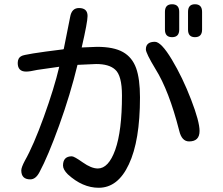

<svg xmlns="http://www.w3.org/2000/svg" viewBox="-20 -804 1040 894"><path d="M781.2 -784.2Q814.5 -784.2 814.5 -749V-666Q814.5 -630.9 781.2 -630.9Q748 -630.9 748 -666V-749Q748 -784.2 781.2 -784.2ZM887.7 -784.2Q920.9 -784.2 920.9 -749V-666Q920.9 -630.9 887.7 -630.9Q855.5 -630.9 855.5 -666V-749Q855.5 -784.2 887.7 -784.2ZM164.1 -2.9Q146.5 31.2 121.1 31.2Q79.1 31.2 79.1 -10.7Q79.1 -24.4 95.7 -55.7Q135.7 -126 184.1 -259.8Q232.4 -393.6 255.9 -493.2L153.3 -478.5Q119.1 -470.7 101.6 -470.7Q62.5 -470.7 62.5 -510.7Q62.5 -534.2 80.1 -543Q91.8 -551.8 273.4 -574.2L276.4 -575.2L277.3 -578.1L306.6 -724.6Q313.5 -766.6 347.7 -766.6Q387.7 -766.6 387.7 -729.5Q387.7 -701.2 360.4 -583L431.6 -585.9Q509.8 -585.9 552.7 -561.5Q595.7 -537.1 613.8 -486.8Q631.8 -436.5 631.8 -350.6Q631.8 -148.4 580.1 -39.1Q529.3 70.3 439.5 70.3Q364.3 70.3 295.9 7.8Q273.4 -14.6 273.4 -33.2Q273.4 -76.2 314.5 -76.2Q325.2 -76.2 365.2 -47.9Q405.3 -19.5 435.5 -19.5Q485.4 -19.5 516.6 -106.4Q547.9 -194.3 547.9 -359.4Q547.9 -453.1 515.6 -480.5Q487.3 -505.9 427.7 -505.9L340.8 -502Q307.6 -364.3 255.4 -219.7Q203.1 -75.2 164.1 -2.9ZM909.2 -194.3Q909.2 -145.5 860.4 -145.5Q826.2 -145.5 814.5 -195.3Q766.6 -382.8 704.1 -482.4Q659.2 -556.6 659.2 -574.2Q659.2 -609.4 701.2 -609.4Q730.5 -609.4 780.3 -526.4Q830.1 -443.4 869.6 -340.8Q909.2 -238.3 909.2 -194.3Z"/></svg>

Font: jf-openhuninn-1.1
Style: Regular
Weight: 400
Designer: [Kosugi Maru]
      Designed by Motoya company      

      [Varela Round]
      Joe Prince(Latin component); Avraham Co
Foundry: justfont CO.,LTD.
Version: 1.1